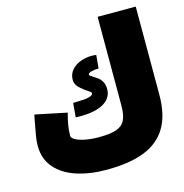

<svg xmlns="http://www.w3.org/2000/svg" viewBox="-98 -731 797 832"><g transform="rotate(-15 300.0 -315.0)"><path d="M17.5 -167Q17.5 -186.5 21 -208.8Q24.5 -231 34 -280L38.5 -302L180.5 -272.5Q164.5 -217.5 164.5 -172.5Q164.5 -162.5 180.5 -153.8Q196.5 -145 223.5 -139.8Q250.5 -134.5 282.5 -134.5Q335 -134.5 362.8 -144.2Q390.5 -154 401.8 -177Q413 -200 413 -243V-640H584V-244.5Q584 -155 550.8 -98.8Q517.5 -42.5 450.8 -16Q384 10.5 280 10.5Q204.5 10.5 145.2 -9Q86 -28.5 51.8 -68.2Q17.5 -108 17.5 -167ZM303.5 -327Q303.5 -330 300 -333Q296.5 -336 286.5 -342.5L276.5 -349.5Q257 -363.5 247.5 -375.8Q238 -388 238 -404.5Q238 -429 253.2 -447Q268.5 -465 293 -474.2Q317.5 -483.5 343.5 -483.5Q354 -483.5 364.5 -482L359 -422.5Q339 -422.5 325.8 -418.5Q312.5 -414.5 311.5 -408.5Q311 -405.5 315.2 -402Q319.5 -398.5 330 -392L345.5 -382Q372 -362.5 372 -327.5Q372 -283.5 328 -261.5Q291 -243 228.5 -243Q215 -243 208.5 -243.5L214 -307Q247 -308 261.2 -308.8Q275.5 -309.5 289.5 -313.8Q303.5 -318 303.5 -327Z"/></g></svg>

Font: JuliaMono Black
Style: Regular
Weight: 900
Monospace: yes
Designer: cormullion
Foundry: corm
Version: Version 0.054; ttfautohint (v1.8.4)